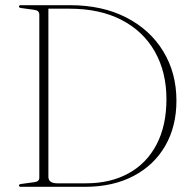

<svg xmlns="http://www.w3.org/2000/svg" viewBox="-20 -720 746 740"><path d="M53 -5Q53 -10 62 -11L112.5 -18Q131.5 -20 131.5 -35.5V-663.5Q131.5 -679.5 112.5 -682L62 -689Q53 -690 53 -695Q53 -700 61 -700H250Q374 -700 466.2 -652.8Q558.5 -605.5 609.2 -522.2Q660 -439 660 -332Q660 -233 617 -158.2Q574 -83.5 494.8 -41.8Q415.5 0 307.5 0H61Q53 0 53 -5ZM311 -13.5Q405.5 -13.5 475.2 -51.8Q545 -90 583.2 -162.8Q621.5 -235.5 621.5 -338Q621.5 -442 577 -520.8Q532.5 -599.5 448.8 -643Q365 -686.5 248 -686.5H166.5V-39Q166.5 -13.5 201 -13.5Z"/></svg>

Font: Fraunces 72pt Thin
Style: Regular
Weight: 100
Version: Version 1.000;[b76b70a41]